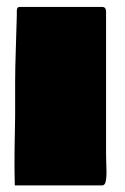

<svg xmlns="http://www.w3.org/2000/svg" viewBox="-20 -532 366 563"><path d="M22.5 -41Q22 -67.9 24.4 -193.4V-294.9Q24.4 -329.1 26.6 -395.5Q28.8 -461.9 29.3 -487.3V-500Q29.3 -511.7 37.1 -511.7H279.3Q291 -511.7 291 -498V-82Q291 -73.2 291.5 -56.6Q292 -40 292.2 -30.3Q292.5 -20.5 291.5 -9.5Q290.5 1.5 287.6 6.6Q284.7 11.7 279.3 11.7H23.4Q23.4 4.4 22.9 -14.6Q22.5 -33.7 22.5 -41Z"/></svg>

Font: Bowlby One SC
Style: Regular
Weight: 400
Width: 1
Version: Version 1.2